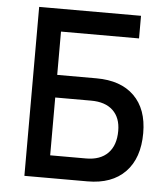

<svg xmlns="http://www.w3.org/2000/svg" viewBox="-51 -739 688 785"><g transform="rotate(5 293.0 -346.5)"><path d="M168.9 0V-92.8H323.2Q381.3 -92.8 412.8 -125Q444.3 -157.2 444.3 -216.3Q444.3 -270.5 412.8 -300.3Q381.3 -330.1 323.2 -330.1H170.9L159.2 -422.9H336.9Q437 -422.9 491.9 -368.9Q546.9 -314.9 546.9 -216.3Q546.9 -113.3 491.9 -56.6Q437 0 336.9 0ZM78.1 0V-693.4H175.8V0ZM98.6 -600.6V-693.4H496.1V-600.6Z"/></g></svg>

Font: Cascadia Code PL
Style: Regular
Weight: 400
Monospace: yes
Designer: Aaron Bell
Foundry: Saja Typeworks
Version: Version 2102.003